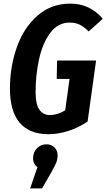

<svg xmlns="http://www.w3.org/2000/svg" viewBox="-20 -728 589 1063"><path d="M549 -624 471 -554Q445 -580 421 -591.5Q397 -603 366 -603Q300 -603 257.5 -545Q215 -487 196 -399Q177 -311 177 -218Q177 -152 197.5 -121.5Q218 -91 257 -91Q298 -91 341 -117L365 -291H294L296 -393H512L465 -55Q414 -21 358 -3Q302 15 249 15Q143 15 89 -48.5Q35 -112 35 -237Q35 -358 73 -466Q111 -574 187 -641Q263 -708 369 -708Q478 -708 549 -624ZM299 132Q299 153 291.5 172Q284 191 264 226L213 315H147L187 198Q163 179 163 150Q163 115 184.5 93Q206 71 237 71Q265 71 282 88.5Q299 106 299 132Z"/></svg>

Font: Fira Sans Compressed SemiBold
Style: Italic
Weight: 600
Width: 1
Italic angle: -8°
Designer: bBox Type GmbH & Carrois Corporate GbR & Edenspiekermann AG
Foundry: bBox Type GmbH & Carrois Corporate GbR & Edenspiekermann AG
Version: Version 4.301